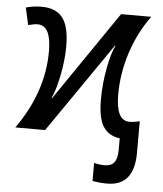

<svg xmlns="http://www.w3.org/2000/svg" viewBox="-53 -576 705 831"><g transform="rotate(5 300.0 -161.0)"><path d="M424.8 -390.1 155.8 0H26.4Q142.6 -164.1 142.6 -340.3Q142.6 -453.1 84.5 -453.1Q70.3 -453.1 43 -446.3L26.4 -521Q58.6 -530.3 95.2 -530.3Q155.8 -530.3 185.5 -493.2Q215.3 -456.1 215.3 -367.7Q215.3 -310.5 202.1 -243.7Q189 -176.8 171.4 -141.1L173.8 -140.1L439.5 -528.3H570.8Q516.6 -455.1 487.1 -364.3Q457.5 -273.4 457.5 -180.2Q457.5 -67.4 515.6 -67.4Q536.1 -67.4 560.5 -73.7V63Q560.5 207.5 443.4 207.5Q412.1 207.5 379.4 201.7V123Q400.4 129.4 426.3 129.4Q453.1 129.4 466.8 112.8Q480.5 96.2 480.5 56.6V7.8Q432.1 1 408.4 -35.4Q384.8 -71.8 384.8 -152.8Q384.8 -221.2 397.7 -289.1Q410.6 -356.9 427.2 -389.2Z"/></g></svg>

Font: Liberation Mono
Style: Regular
Weight: 400
Monospace: yes
Designer: Steve Matteson
Foundry: Ascender Corporation
Version: Version 2.1.5